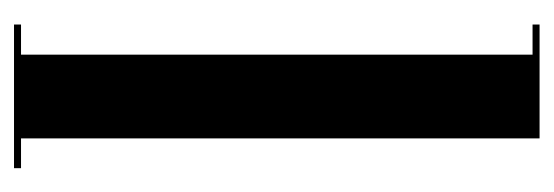

<svg xmlns="http://www.w3.org/2000/svg" viewBox="-278 -512 790 274"><g transform="rotate(90 117.0 -375.0)"><path d="M15 0V-10H58V-740H15V-750H177.5V-10H220V0Z"/></g></svg>

Font: Imbue 100pt
Style: Bold
Weight: 700
Designer: Tyler Finck
Foundry: Etcetera Type Company
Version: Version 1.102; ttfautohint (v1.8.3)